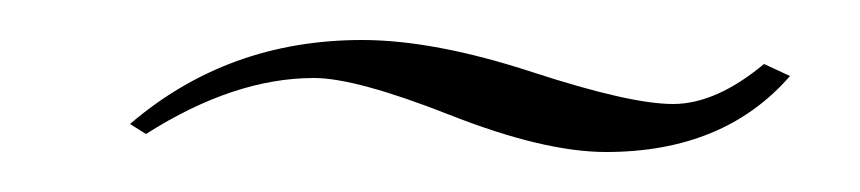

<svg xmlns="http://www.w3.org/2000/svg" viewBox="-20 -135 430 96"><path d="M362 -103 375 -97Q342 -59 283 -59Q252 -59 205 -77.5Q158 -96 137 -96Q97 -96 53 -68L45 -73Q94 -115 161 -115Q197 -115 246 -99Q295 -83 316.5 -83Q338 -83 362 -103Z"/></svg>

Font: Monsieur La Doulaise
Style: Regular
Weight: 400
Designer: Alejandro Paul
Foundry: Alejandro Paul
Version: Version 1.000